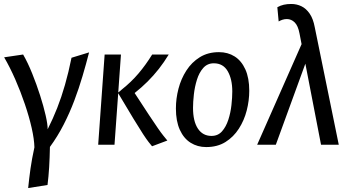

<svg xmlns="http://www.w3.org/2000/svg" viewBox="-20 -722 1760 958"><path d="M0.7 -436.1 95.4 -450Q119.1 -408.9 140.8 -354.8Q162.6 -300.7 180 -246.3Q197.4 -192 207.7 -146.6Q218.1 -101.2 217.8 -77Q244.1 -129.1 265.2 -182.7Q286.4 -236.4 304.1 -298.2Q321.9 -360 336.8 -433.8L424.5 -460.6Q409.9 -403.6 391.9 -342.7Q374 -281.7 350.8 -220.3Q327.6 -158.8 297.6 -100.2Q267.6 -41.5 229.1 11.1Q228.1 63.7 225.3 111.6Q222.4 159.4 217.1 201L120.5 216.3Q125.5 166.8 132.2 119Q139 71.2 151.7 13.1Q150.7 -27.6 138.1 -83.4Q125.5 -139.2 104.2 -202Q82.9 -264.9 56.3 -325.7Q29.6 -386.5 0.7 -436.1Z M738.7 7.8Q731.7 -0.5 721.5 -13.4Q711.4 -26.2 693.7 -53.2Q676 -80.3 646.4 -128.9Q616.7 -177.6 569.8 -256.8L551.3 0H469.9L502.1 -450H583.5L570 -260.6Q574.8 -264.1 578.9 -267.4Q583 -270.6 587 -274.7Q634.8 -312.6 671.1 -355.5Q707.4 -398.3 739.3 -450H822Q798.9 -411.9 772.5 -378.2Q746 -344.6 716.3 -315Q686.5 -285.4 651.8 -257.8Q695.4 -190.5 723.1 -148.7Q750.7 -106.9 767.5 -82.8Q784.2 -58.6 795.1 -45.2Q806 -31.8 815 -20.8Z M1008.7 11.8Q965.6 11.8 931.3 -9.6Q896.9 -31.1 877.3 -74.2Q857.7 -117.2 857.7 -180.9Q857.7 -229.9 870.5 -279.3Q883.3 -328.7 909.9 -370Q936.4 -411.4 977.1 -436.6Q1017.8 -461.8 1072.7 -461.8Q1116.8 -461.8 1150.7 -440.4Q1184.6 -418.9 1204.1 -376Q1223.7 -333 1223.7 -269.1Q1223.7 -220.1 1211 -170.7Q1198.4 -121.3 1171.8 -80Q1145.3 -38.6 1105 -13.4Q1064.8 11.8 1008.7 11.8ZM1035.3 -43.8Q1067.4 -43.8 1087.6 -66.5Q1107.8 -89.2 1119.2 -124.3Q1130.6 -159.5 1134.8 -197.5Q1139 -235.5 1139 -266Q1139 -327 1116.3 -366.6Q1093.5 -406.2 1046.8 -406.2Q1014.8 -406.2 994.2 -383Q973.6 -359.8 962.6 -324.2Q951.5 -288.5 947.3 -250.6Q943.1 -212.7 943.1 -184Q943.1 -117.2 967.3 -80.5Q991.6 -43.8 1035.3 -43.8Z M1581.8 0 1474.5 -554.8Q1467.3 -593.4 1450.4 -610.2Q1433.5 -626.9 1411.2 -626.9Q1399.9 -626.9 1389.6 -623.6Q1379.4 -620.2 1370.4 -615L1363.8 -685.9Q1379.2 -694.6 1395.9 -698.4Q1412.6 -702.2 1433.3 -702.2Q1460.6 -702.2 1484.2 -690.7Q1507.7 -679.3 1525.2 -653.8Q1542.7 -628.3 1550.5 -586.2L1670.3 0ZM1263.2 0 1489.1 -511.5 1518.7 -445.7 1356.3 0Z"/></svg>

Font: Ancizar Sans Thin
Style: Italic
Weight: 100
Italic angle: -4°
Designer: Cesar Puertas, Viviana Monsalve, Julian Moncada, Julian Prieto, Jose Castro, Mariel Hernandez, Felipe Aragon, Sara Alarc
Version: Version 8.100